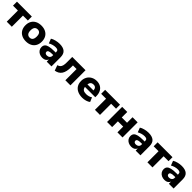

<svg xmlns="http://www.w3.org/2000/svg" viewBox="679 -2687 4842 4842"><g transform="rotate(45 3100.0 -266.5)"><path d="M183.6 -397.5H8.8V-539.1H539.1V-397.5H364.3V0H183.6Z M580.1 -269.5Q580.1 -356.4 616.2 -419.4Q652.3 -482.4 718.3 -516.1Q784.2 -549.8 874 -549.8Q962.9 -549.8 1028.8 -516.1Q1094.7 -482.4 1130.4 -419.4Q1166 -356.4 1166 -269.5Q1166 -183.6 1130.4 -120.1Q1094.7 -56.6 1028.8 -22.5Q962.9 11.7 874 11.7Q785.2 11.7 718.8 -22.5Q652.3 -56.6 616.2 -120.1Q580.1 -183.6 580.1 -269.5ZM874 -123Q926.8 -123 955.6 -159.2Q984.4 -195.3 984.4 -269.5Q984.4 -343.8 955.6 -379.4Q926.8 -415 874 -415Q821.3 -415 791.5 -379.4Q761.7 -343.8 761.7 -269.5Q761.7 -195.3 791.5 -159.2Q821.3 -123 874 -123Z M1254.9 -166Q1254.9 -220.7 1283.7 -254.9Q1312.5 -289.1 1380.4 -305.7Q1448.2 -322.3 1564.5 -322.3H1607.4V-343.8Q1607.4 -383.8 1585.4 -400.4Q1563.5 -417 1513.7 -417Q1465.8 -417 1416 -402.8Q1366.2 -388.7 1321.3 -362.3L1274.4 -484.4Q1317.4 -513.7 1388.2 -531.7Q1459 -549.8 1523.4 -549.8Q1651.4 -549.8 1714.8 -494.6Q1778.3 -439.5 1778.3 -322.3V0H1609.4V-76.2Q1591.8 -34.2 1554.2 -11.2Q1516.6 11.7 1462.9 11.7Q1401.4 11.7 1354 -11.7Q1306.6 -35.2 1280.8 -75.7Q1254.9 -116.2 1254.9 -166ZM1502.9 -111.3Q1547.9 -111.3 1577.6 -137.2Q1607.4 -163.1 1607.4 -207V-233.4H1565.4Q1490.2 -233.4 1459 -217.3Q1427.7 -201.2 1427.7 -169.9Q1427.7 -142.6 1447.3 -127Q1466.8 -111.3 1502.9 -111.3Z M1980.5 -342.8V-539.1H2454.1V0H2273.4V-400.4H2144.5V-335Q2144.5 -173.8 2087.9 -87.4Q2031.2 -1 1912.1 17.6L1861.3 -126Q1905.3 -137.7 1931.2 -162.6Q1957 -187.5 1968.8 -230.5Q1980.5 -273.4 1980.5 -342.8Z M2565.4 -269.5Q2565.4 -350.6 2601.1 -414.1Q2636.7 -477.5 2701.2 -513.7Q2765.6 -549.8 2848.6 -549.8Q2928.7 -549.8 2987.8 -515.6Q3046.9 -481.4 3078.1 -418.5Q3109.4 -355.5 3109.4 -271.5V-231.4H2741.2Q2749 -174.8 2784.7 -148.9Q2820.3 -123 2888.7 -123Q2933.6 -123 2977.5 -135.3Q3021.5 -147.5 3052.7 -171.9L3102.5 -54.7Q3064.5 -23.4 3004.9 -5.9Q2945.3 11.7 2882.8 11.7Q2786.1 11.7 2714.4 -22Q2642.6 -55.7 2604 -118.7Q2565.4 -181.6 2565.4 -269.5ZM2957 -320.3Q2950.2 -427.7 2854.5 -427.7Q2754.9 -427.7 2740.2 -320.3Z M3328.1 -397.5H3153.3V-539.1H3683.6V-397.5H3508.8V0H3328.1Z M3760.7 -539.1H3942.4V-342.8H4130.9V-539.1H4312.5V0H4130.9V-205.1H3942.4V0H3760.7Z M4426.8 -166Q4426.8 -220.7 4455.6 -254.9Q4484.4 -289.1 4552.2 -305.7Q4620.1 -322.3 4736.3 -322.3H4779.3V-343.8Q4779.3 -383.8 4757.3 -400.4Q4735.4 -417 4685.5 -417Q4637.7 -417 4587.9 -402.8Q4538.1 -388.7 4493.2 -362.3L4446.3 -484.4Q4489.3 -513.7 4560.1 -531.7Q4630.9 -549.8 4695.3 -549.8Q4823.2 -549.8 4886.7 -494.6Q4950.2 -439.5 4950.2 -322.3V0H4781.2V-76.2Q4763.7 -34.2 4726.1 -11.2Q4688.5 11.7 4634.8 11.7Q4573.2 11.7 4525.9 -11.7Q4478.5 -35.2 4452.6 -75.7Q4426.8 -116.2 4426.8 -166ZM4674.8 -111.3Q4719.7 -111.3 4749.5 -137.2Q4779.3 -163.1 4779.3 -207V-233.4H4737.3Q4662.1 -233.4 4630.9 -217.3Q4599.6 -201.2 4599.6 -169.9Q4599.6 -142.6 4619.1 -127Q4638.7 -111.3 4674.8 -111.3Z M5200.2 -397.5H5025.4V-539.1H5555.7V-397.5H5380.9V0H5200.2Z M5610.4 -166Q5610.4 -220.7 5639.2 -254.9Q5668 -289.1 5735.8 -305.7Q5803.7 -322.3 5919.9 -322.3H5962.9V-343.8Q5962.9 -383.8 5940.9 -400.4Q5918.9 -417 5869.1 -417Q5821.3 -417 5771.5 -402.8Q5721.7 -388.7 5676.8 -362.3L5629.9 -484.4Q5672.9 -513.7 5743.7 -531.7Q5814.5 -549.8 5878.9 -549.8Q6006.8 -549.8 6070.3 -494.6Q6133.8 -439.5 6133.8 -322.3V0H5964.8V-76.2Q5947.3 -34.2 5909.7 -11.2Q5872.1 11.7 5818.4 11.7Q5756.8 11.7 5709.5 -11.7Q5662.1 -35.2 5636.2 -75.7Q5610.4 -116.2 5610.4 -166ZM5858.4 -111.3Q5903.3 -111.3 5933.1 -137.2Q5962.9 -163.1 5962.9 -207V-233.4H5920.9Q5845.7 -233.4 5814.5 -217.3Q5783.2 -201.2 5783.2 -169.9Q5783.2 -142.6 5802.7 -127Q5822.3 -111.3 5858.4 -111.3Z"/></g></svg>

Font: Min Sans Black
Style: Regular
Weight: 900
Designer: Jinseong-Kim, NotoSansCJK, Nunito
Foundry: Jinseong-Kim
Version: Version 1.000